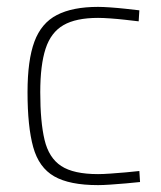

<svg xmlns="http://www.w3.org/2000/svg" viewBox="-20 -529 469 558"><path d="M265 9Q182 9 137.5 -16.5Q93 -42 76.5 -101.5Q60 -161 60 -261Q60 -354 80 -408Q100 -462 145.5 -485.5Q191 -509 265 -509Q279 -509 300.5 -507.5Q322 -506 345 -503.5Q368 -501 385 -499L383 -467Q366 -469 344 -471.5Q322 -474 300.5 -475.5Q279 -477 265 -477Q201 -477 164.5 -456Q128 -435 112.5 -387.5Q97 -340 97 -261Q97 -175 109.5 -122.5Q122 -70 158 -46.5Q194 -23 265 -23Q279 -23 300.5 -24.5Q322 -26 345 -28Q368 -30 385 -32L387 0Q369 2 346 4Q323 6 301 7.5Q279 9 265 9Z"/></svg>

Font: TitilliumWeb ExtraLight
Style: Regular
Weight: 400
Designer: Mohamed Gaber, Accademia di Belle Arti di Urbino and others
Foundry: Kief Type Foundry, Accademia di Belle Arti di Urbino and others
Version: Version 3.000; ttfautohint (v1.8.2)